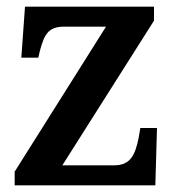

<svg xmlns="http://www.w3.org/2000/svg" viewBox="-20 -556 526 576"><path d="M24 0H446L451 -172H401L396 -143C385 -87 369 -60 322 -60H167L442 -494V-536H55L44 -383H95L99 -401C113 -455 126 -476 173 -476H298L24 -41Z"/></svg>

Font: Noto Serif Devanagari SemiCondensed SemiBold
Style: Regular
Weight: 600
Width: 4
Designer: Universal Thirst, Indian Type Foundry and the Monotype Design Team
Foundry: Monotype Imaging Inc.
Version: Version 2.004